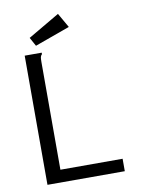

<svg xmlns="http://www.w3.org/2000/svg" viewBox="-88 -852 676 912"><g transform="rotate(-10 250.0 -395.5)"><path d="M66 -623H148V-616Q142 -610 140.5 -603Q139 -596 139 -579V-60H439V0H66ZM127 -660 104 -702 256 -791 296 -721Z"/></g></svg>

Font: Inconsolata Nerd Font Mono
Style: Regular
Weight: 400
Monospace: yes
Designer: Raph Levien, Cyreal, Brenton Simpson
Foundry: Raph Levien, Cyreal, Google
Version: Version 3.000; ttfautohint (v1.8.3);Nerd Fonts 3.0.2